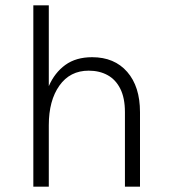

<svg xmlns="http://www.w3.org/2000/svg" viewBox="-20 -700 634 720"><path d="M505 0H448.5V-279.5Q448.5 -332.5 431.2 -367Q414 -401.5 383.5 -418.2Q353 -435 312.5 -435Q242.5 -435 202.8 -379Q163 -323 163 -230.5V0H105V-680H163V-377Q185 -427.5 225 -456.5Q265 -485.5 325.5 -485.5Q409 -485.5 457 -430.5Q505 -375.5 505 -279.5Z"/></svg>

Font: Betina Sans Light
Style: Regular
Weight: 300
Designer: Jonathan Pinhorn (font) & Cristiano Sobral (main changes)
Version: Version 2.001;October 6, 2020;FontCreator 13.0.0.2681 64-bit